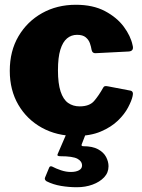

<svg xmlns="http://www.w3.org/2000/svg" viewBox="-20 -560 596 805"><path d="M298 -540Q370 -540 420 -513.5Q470 -487 499 -448Q528 -409 536 -370Q543 -345 518 -344L381 -337Q367 -336 364 -351Q362 -364 357 -378.5Q352 -393 339.5 -403.5Q327 -414 303 -414Q279 -414 261 -399Q243 -384 233 -351.5Q223 -319 223 -265Q223 -210 234 -176.5Q245 -143 265.5 -128.5Q286 -114 314 -114Q355 -114 374.5 -136.5Q394 -159 413 -193Q415 -197 419 -198.5Q423 -200 433 -198L527 -180Q541 -177 536 -157Q532 -138 517 -109.5Q502 -81 474 -54Q446 -27 402.5 -8.5Q359 10 298 10Q218 10 155.5 -24.5Q93 -59 57 -120.5Q21 -182 21 -263Q21 -346 57.5 -408Q94 -470 156.5 -505Q219 -540 298 -540ZM435 137Q435 164 416.5 183.5Q398 203 368 214Q338 225 302 225Q269 225 236 219.5Q203 214 175 200Q165 193 169 184L186 143Q189 135 198 138Q215 147 236 154Q257 161 277 161Q298 161 311 154Q324 147 324 134Q324 116 304.5 105.5Q285 95 233 95Q226 95 222.5 93Q219 91 223 83L261 -5H342L323 44Q319 53 329 53Q368 53 391.5 66Q415 79 425 98.5Q435 118 435 137Z"/></svg>

Font: Libre Franklin Thin Black
Style: Regular
Weight: 900
Version: Version 3.000